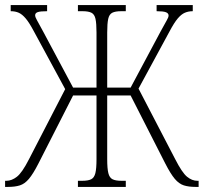

<svg xmlns="http://www.w3.org/2000/svg" viewBox="-25 -734 800 754"><path d="M-5 0V-24H0Q21 -24 41.5 -40Q62 -56 89 -109L231 -384L108 -611Q90 -645 76 -661.5Q62 -678 48.5 -684Q35 -690 17 -690V-714H160V-690Q134 -690 123.5 -686.5Q113 -683 113 -674Q113 -667 120.5 -654Q128 -641 144 -611L262 -390H354V-606Q354 -642 350 -660Q346 -678 334 -684Q322 -690 299 -690H281V-714H469V-690H451Q428 -690 416 -684Q404 -678 400 -660Q396 -642 396 -606V-390H488L606 -611Q622 -641 629.5 -653.5Q637 -666 637 -673Q637 -682 626.5 -686Q616 -690 590 -690V-714H732V-690Q715 -690 701 -684Q687 -678 673 -661.5Q659 -645 641 -611L519 -386L663 -109Q690 -56 709.5 -40Q729 -24 750 -24H755V0H743Q716 0 697 -6Q678 -12 661.5 -31.5Q645 -51 624 -92L488 -359H396V-109Q396 -72 400.5 -54Q405 -36 417 -30Q429 -24 452 -24H469V0H281V-24H298Q321 -24 333 -30Q345 -36 349.5 -54Q354 -72 354 -109V-359H262L126 -92Q105 -51 88.5 -31.5Q72 -12 53 -6Q34 0 7 0Z"/></svg>

Font: Noto Serif ExtraCondensed ExtraLight
Style: Regular
Weight: 200
Width: 2
Designer: Monotype Design Team
Foundry: Monotype Imaging Inc.
Version: Version 2.015